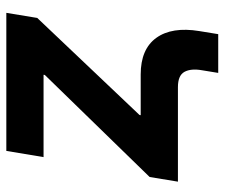

<svg xmlns="http://www.w3.org/2000/svg" viewBox="-72 -510 710 607"><g transform="rotate(-90 283.5 -207.0)"><path d="M356 127.4 364.3 76.7Q370.6 41.5 359.4 20.8Q348.1 0 311 0H12.2L26.9 -89.4L349.6 -420.9L350.1 -424.8H89.8L109.4 -542.5H545.9L529.8 -444.8L223.1 -121.6L222.2 -117.7H351.1Q431.2 -117.7 466.8 -68.4Q502.4 -19 488.3 67.4L478.5 127.4Z"/></g></svg>

Font: Inter 16pt
Style: Bold Italic
Weight: 700
Italic angle: -9.3988°
Version: Version 4.001;git-66647c0bb